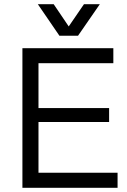

<svg xmlns="http://www.w3.org/2000/svg" viewBox="-20 -888 600 908"><path d="M516 -589H162V-377H496V-311H162V-71H536V0H86V-660H516ZM349 -719H261L159 -868H234L305 -763L377 -868H452Z"/></svg>

Font: Nata Sans
Style: Regular
Weight: 400
Designer: Daniel Uzquiano Cruz
Version: Version 1.001